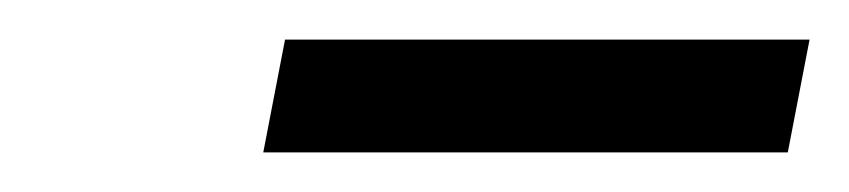

<svg xmlns="http://www.w3.org/2000/svg" viewBox="-20 -594 429 97"><path d="M113 -517 124 -574H389L378 -517Z"/></svg>

Font: Ysabeau Office Medium
Style: Italic
Weight: 500
Italic angle: -12°
Designer: Christian Thalmann (Catharsis Fonts)
Version: Version 2.001;gftools[0.9.30]; featfreeze: tnum,lnum,ss02